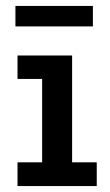

<svg xmlns="http://www.w3.org/2000/svg" viewBox="-20 -627 370 647"><path d="M39 -440H223V-80H306V0H39V-80H122V-361H39ZM32 -607H293V-538H32Z"/></svg>

Font: Podkova SemiBold
Style: Regular
Weight: 600
Designer: Ilya Yudin
Foundry: Cyreal (www.cyreal.org)
Version: Version 2.103